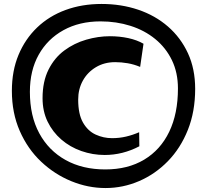

<svg xmlns="http://www.w3.org/2000/svg" viewBox="-20 -821 1047 970"><path d="M513 129Q425 129 340.5 94.5Q256 60 188 -4Q120 -68 80 -159Q40 -250 40 -362Q40 -463 73.5 -543.5Q107 -624 167.5 -682Q228 -740 311 -770.5Q394 -801 493 -801Q592 -801 678 -772Q764 -743 828.5 -687Q893 -631 929.5 -552Q966 -473 966 -372Q966 -257 929 -164.5Q892 -72 828 -6.5Q764 59 682.5 94Q601 129 513 129ZM512 35Q626 35 708.5 -14.5Q791 -64 835 -155.5Q879 -247 879 -374Q879 -454 848.5 -517Q818 -580 764 -624Q710 -668 639 -690.5Q568 -713 488 -713Q381 -713 300.5 -668.5Q220 -624 175.5 -544.5Q131 -465 131 -357Q131 -235 178.5 -147.5Q226 -60 311.5 -12.5Q397 35 512 35ZM509 -38Q448 -38 391 -58Q334 -78 290 -116Q246 -154 220.5 -206.5Q195 -259 195 -325Q195 -409 225 -469Q255 -529 305 -566Q355 -603 415.5 -620.5Q476 -638 535 -638Q584 -638 628 -628.5Q672 -619 705 -600L688 -483Q657 -496 625 -501.5Q593 -507 562 -507Q507 -507 464.5 -481.5Q422 -456 398.5 -413.5Q375 -371 375 -318Q375 -244 399.5 -201.5Q424 -159 463.5 -141Q503 -123 546 -123Q583 -123 617 -131Q651 -139 683 -153L684 -82Q642 -60 598 -49Q554 -38 509 -38Z"/></svg>

Font: Marhey Light SemiBold
Style: Regular
Weight: 600
Version: Version 1.000